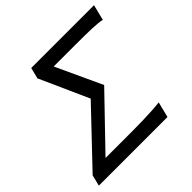

<svg xmlns="http://www.w3.org/2000/svg" viewBox="-177 -861 1024 1024"><g transform="rotate(-45 334.5 -349.5)"><path d="M406.7 -359.4 136.7 -79.1H332Q373.5 -79.1 415 -80.1Q456.5 -81.1 491.5 -83.3Q526.4 -85.4 546.9 -88.4L524.9 0H7.3L22.5 -62L304.7 -358.9L180.2 -636.2L195.8 -698.7H669.4L647.5 -610.4Q619.6 -616.2 574.5 -617.9Q529.3 -619.6 457 -619.6H286.1Z"/></g></svg>

Font: Andika
Style: Italic
Weight: 400
Italic angle: -14°
Designer: Victor Gaultney, Annie Olsen, Julie Remington, Don Collingsworth, Eric Hays, Becca Hirsbrunner
Foundry: SIL International
Version: Version 6.101